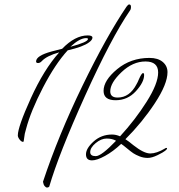

<svg xmlns="http://www.w3.org/2000/svg" viewBox="-20 -752 802 862"><path d="M60 -144Q60 -182 118.5 -311Q177 -440 246 -517Q191 -502 168 -478Q160 -469 151 -469Q142 -469 142 -476Q142 -502 212 -521Q227 -525 259 -533Q317 -593 374 -593Q395 -593 395 -583Q395 -573 380 -562Q354 -542 284 -526Q228 -465 173 -359Q118 -253 97 -173Q90 -151 88.5 -133Q87 -115 84 -115Q76 -115 68 -125.5Q60 -136 60 -144ZM296 -542Q375 -563 375 -577Q375 -581 367 -581Q338 -581 296 -542ZM651 -492Q689 -492 710.5 -474Q732 -456 732 -428Q732 -375 675.5 -289Q619 -203 543 -127Q556 -119 579 -100Q626 -63 654.5 -63Q683 -63 720 -85Q724 -88 727 -88Q730 -88 730 -85Q730 -82 721.5 -75Q713 -68 687.5 -55.5Q662 -43 643 -43Q624 -43 606.5 -50Q589 -57 578.5 -64Q568 -71 550 -86Q532 -101 524 -106Q488 -72 451.5 -52Q415 -32 393 -32Q366 -32 366 -59Q366 -86 400.5 -117Q435 -148 483 -148Q501 -148 519 -140Q587 -214 638.5 -295.5Q690 -377 690 -426.5Q690 -476 633 -476Q576 -476 525.5 -428Q475 -380 475 -342Q475 -314 508 -314Q562 -314 593 -374Q598 -382 604 -397Q616 -424 622 -424Q627 -424 627 -415Q627 -383 590 -342.5Q553 -302 499 -302Q445 -302 445 -344Q445 -391 506 -441.5Q567 -492 651 -492ZM385 -69Q385 -51 410 -51Q435 -51 501 -120Q484 -130 459 -130Q434 -130 409.5 -109.5Q385 -89 385 -69ZM563 -704Q479 -581 361.5 -321Q244 -61 201 86Q197 90 191.5 90Q186 90 180.5 83.5Q175 77 173 64Q242 -144 350 -366.5Q458 -589 548 -722Q555 -732 560 -732Q568 -732 568 -721Q568 -710 563 -704Z"/></svg>

Font: Mrs Saint Delafield
Style: Regular
Weight: 400
Designer: Alejandro Paul
Foundry: Alejandro Paul
Version: Version 1.001